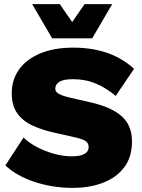

<svg xmlns="http://www.w3.org/2000/svg" viewBox="-20 -901 687 931"><path d="M335 -670Q519 -670 630 -567L541 -436Q496 -474 445.5 -495.5Q395 -517 334 -517Q287 -517 267.5 -504Q248 -491 248 -471Q248 -455 267 -445Q286 -435 322 -427L422 -404Q522 -381 571 -336.5Q620 -292 620 -215Q620 -140 582.5 -90Q545 -40 480 -15Q415 10 333 10Q235 10 147.5 -19Q60 -48 6 -99L94 -234Q121 -208 160 -187.5Q199 -167 243 -155Q287 -143 328 -143Q371 -143 390.5 -155Q410 -167 410 -188Q410 -205 397 -215.5Q384 -226 348 -234L238 -259Q184 -271 138 -292Q92 -313 64.5 -350.5Q37 -388 37 -449Q37 -514 72 -563.5Q107 -613 174 -641.5Q241 -670 335 -670ZM524 -881 427 -715H233L136 -881H270L330 -794L390 -881Z"/></svg>

Font: Work Sans ExtraBold
Style: Regular
Weight: 800
Designer: Wei Huang
Foundry: Wei Huang
Version: Version 2.012; ttfautohint (v1.8.3)